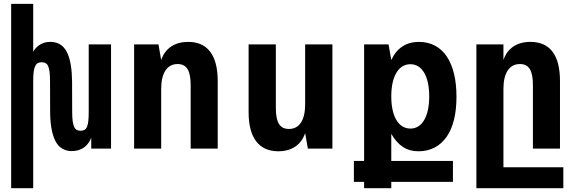

<svg xmlns="http://www.w3.org/2000/svg" viewBox="-20 -780 3050 1008"><path d="M38.6 208H154.3V-351.1C154.3 -392.6 157.2 -418 164.6 -433.1C171.9 -448.2 182.6 -453.1 198.7 -453.1C214.8 -453.1 226.1 -447.8 232.9 -432.6C239.7 -417 242.7 -391.6 242.7 -351.1L243.2 -195.8C243.2 -130.9 252 -85.4 264.2 -54.7C276.4 -23.4 293 -6.8 310.5 2.4C329.1 12.2 347.2 13.2 356.9 13.2C404.8 13.2 440.9 -10.7 459 -56.6V0H563V-546.9H445.8V-195.8C445.8 -154.3 443.4 -128.9 436.5 -113.8C429.2 -97.2 417.5 -93.8 403.3 -93.8C387.7 -93.8 376.5 -98.1 369.1 -114.7C362.3 -129.9 358.9 -153.3 358.9 -195.8L358.4 -351.1C357.9 -416 349.6 -461.9 337.4 -492.7C325.2 -523.4 308.1 -540.5 291.5 -549.3C273.9 -558.6 255.4 -560.1 243.7 -560.1C222.7 -560.1 205.6 -555.2 190.4 -545.9C176.8 -537.6 162.1 -523.9 154.3 -507.8V-759.8H38.6Z M684.1 0H826.2V-313C826.2 -395 856 -443.8 912.6 -443.8C960 -443.8 981 -409.7 981 -333V0H1123V-355C1123 -491.2 1068.8 -560.1 967.8 -560.1C898.4 -560.1 847.2 -527.3 826.2 -464.8L812 -546.9H684.1Z M1441.4 14.2C1513.7 14.2 1562 -21.5 1582 -81.1L1596.2 0H1725.1V-546.9H1582V-232.9C1582 -150.9 1553.2 -103 1496.6 -103C1448.7 -103 1428.2 -137.2 1428.2 -212.9V-546.9H1285.2V-190.9C1285.2 -55.7 1339.8 14.2 1441.4 14.2Z M1891.6 208H2034.2V174.8H2357.9V64.9H2034.2V-77.1C2071.3 -14.2 2114.7 14.2 2178.2 14.2C2238.8 14.2 2289.6 -11.7 2324.2 -61C2358.9 -110.4 2376.5 -181.6 2376.5 -272C2376.5 -363.8 2358.4 -435.5 2324.7 -484.9C2292.5 -531.7 2243.7 -560.1 2179.7 -560.1C2112.3 -560.1 2064 -528.3 2034.2 -464.8L2020 -546.9H1891.6V64.9H1837.9V174.8H1891.6ZM2134.8 -105C2101.6 -105 2077.1 -123 2061 -149.9C2044.9 -176.8 2034.2 -217.8 2034.2 -273.9C2034.2 -326.2 2043.5 -368.7 2061 -397.9C2078.1 -426.8 2103 -442.9 2134.3 -442.9C2165.5 -442.9 2189.9 -427.2 2207 -397.9C2224.1 -368.7 2233.4 -326.2 2233.4 -273.9C2233.4 -247.1 2231 -224.1 2226.6 -203.1C2222.2 -183.1 2215.8 -165 2207 -149.9C2189.9 -120.6 2165.5 -105 2134.8 -105Z M2481 208H2937.5V98.1H2623V-313C2623 -395 2652.8 -443.8 2709.5 -443.8C2756.8 -443.8 2777.8 -410.2 2777.8 -333V0H2919.9V-355C2919.9 -492.2 2866.2 -560.1 2764.6 -560.1C2691.9 -560.1 2643.1 -524.9 2623 -464.8V-546.9H2481Z"/></svg>

Font: Hack
Style: Bold
Weight: 700
Monospace: yes
Designer: Christopher Simpkins
Foundry: Christopher Simpkins
Version: Version 2.010